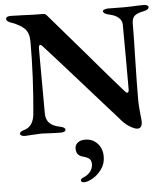

<svg xmlns="http://www.w3.org/2000/svg" viewBox="-61 -712 917 1052"><g transform="rotate(-5 397.0 -186.5)"><path d="M579 -49Q539 -93 496.5 -141.5Q454 -190 418 -230Q263 -405 200 -474Q190 -486 184 -486Q180 -486 178 -479.5Q176 -473 176 -466V-403L177 -109Q177 -77 195 -57.5Q213 -38 252 -30Q267 -27 274.5 -22.5Q282 -18 282 -10Q282 -4 274 -0.5Q266 3 255 3Q225 3 193 1Q167 -1 150 -1Q139 -1 91 2Q67 4 58 4Q48 4 40 0.5Q32 -3 32 -9Q32 -17 39 -21.5Q46 -26 60 -30Q107 -45 114 -111Q133 -315 133 -508Q133 -556 109.5 -579.5Q86 -603 40 -620Q29 -623 20 -629Q11 -635 11 -643Q11 -658 36 -658Q59 -658 105 -656Q156 -653 217 -653Q229 -653 238 -640Q268 -606 412 -438Q567 -256 618 -199Q631 -183 637 -183Q641 -183 643.5 -187.5Q646 -192 646 -200V-357Q646 -494 645 -558Q644 -581 625.5 -596.5Q607 -612 576 -618Q543 -626 543 -639Q543 -645 552.5 -648.5Q562 -652 573 -652L657 -651L705 -652Q737 -654 767 -654Q779 -654 786.5 -650.5Q794 -647 794 -641Q794 -626 765 -620Q729 -613 715 -600.5Q701 -588 700 -561Q700 -494 697 -387Q693 -219 693 -141Q693 -118 695.5 -89Q698 -60 699 -51Q702 -30 702 -20Q702 18 676 18Q661 18 633 1Q605 -16 579 -49ZM342 274Q342 265 356 259Q380 250 395 231.5Q410 213 410 190Q410 170 399.5 160.5Q389 151 366 145Q347 140 337.5 129Q328 118 328 97Q328 78 343 65.5Q358 53 384 53Q425 53 451.5 81.5Q478 110 478 154Q478 193 456.5 223Q435 253 406.5 269Q378 285 360 285Q342 285 342 274Z"/></g></svg>

Font: EB Garamond SemiBold
Style: Regular
Weight: 600
Designer: Georg Duffner and Octavio Pardo
Foundry: Georg Duffner
Version: Version 1.000